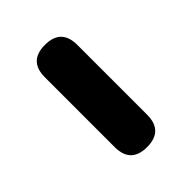

<svg xmlns="http://www.w3.org/2000/svg" viewBox="3 -620 494 494"><g transform="rotate(45 250.0 -373.0)"><path d="M123 -314Q64 -314 64 -373Q64 -432 123 -432H377Q436 -432 436 -373Q436 -314 377 -314Z"/></g></svg>

Font: s+UCsàWOS
Style: Regular
Weight: 400
Designer: FontworksQlS√∏0¬ü¬ôs√†OS¬àe[W\~√Ñ: ZERO[P0e√∂QI¬ä0¬ÉFSW0¬ò¬ëQ√°0R¬ûO0Little White Dog0YHv}N_0^_qMagmeta0v
Version: Version 1.000; 20230222